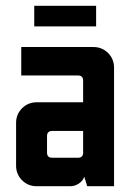

<svg xmlns="http://www.w3.org/2000/svg" viewBox="-20 -645 451 665"><path d="M98.6 -625H312.9V-553.6H98.6ZM267.9 -191.4H160.7Q142.9 -191.4 142.9 -173.6V-116.4Q142.9 -98.6 160.7 -98.6H250Q267.9 -98.6 267.9 -116.4ZM53.6 -482.1H303.6Q333.6 -482.1 354.3 -461.4Q375 -440.7 375 -410.7V0H282.1L272.1 -32.1H271.4Q267.1 -18.6 253.2 -9.3Q239.3 0 223.6 0H107.1Q77.1 0 56.4 -20.7Q35.7 -41.4 35.7 -71.4V-219.3Q35.7 -249.3 56.4 -270Q77.1 -290.7 107.1 -290.7H267.9V-365.7Q267.9 -383.6 250 -383.6H53.6Z"/></svg>

Font: Aire Exterior
Style: Regular
Weight: 400
Width: 4
Designer: Jayvee Enaguas (HarvettFox96)
Version: 20190503.02